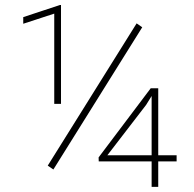

<svg xmlns="http://www.w3.org/2000/svg" viewBox="-20 -730 756 750"><path d="M213.9 -710.4 70.8 -663.1V-637.2L191.9 -676.8V-324.2H218.3V-710.4ZM513.7 -638.7 166.5 -83 188.5 -67.9 535.6 -623.5ZM598.1 -123.5V-385.3H568.8L365.2 -115.2L365.7 -99.6H572.3V0H598.1V-99.6H669.9V-123.5ZM550.8 -320.3 572.3 -355V-123.5H399.4Z"/></svg>

Font: Vazirmatn Thin
Style: Regular
Weight: 100
Designer: Saber Rastikerdar
Foundry: Saber Rastikerdar
Version: Version 33.003